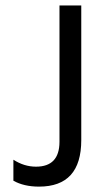

<svg xmlns="http://www.w3.org/2000/svg" viewBox="-20 -694 398 714"><path d="M29.8 -22Q68.8 0 125 0Q282.2 0 282.2 -172.9V-673.8H201.2V-166Q200.7 -74.2 113.8 -74.2Q69.8 -74.2 29.8 -100.1Z"/></svg>

Font: FAU Chimera
Style: Regular
Weight: 400
Version: Version 1.002;hotconv 1.0.117;makeotfexe 2.5.65602